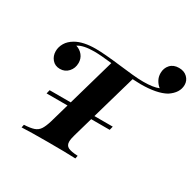

<svg xmlns="http://www.w3.org/2000/svg" viewBox="-162 -938 1137 1117"><g transform="rotate(30 406.0 -379.0)"><path d="M812 -688Q812 -635 755 -597Q697 -564 587 -564Q571 -564 533 -566L404 -116Q395 -86 395 -67Q395 -42 414 -32Q433 -22 479 -20L475 0Q411 -3 290 -3Q171 -3 114 0L118 -20Q161 -22 184 -30Q207 -38 220 -57.5Q233 -77 245 -116L379 -585Q303 -594 260 -594Q186 -594 152 -571Q179 -563 196.5 -541.5Q214 -520 214 -490Q214 -455 192 -430.5Q170 -406 136 -406Q103 -406 83.5 -429Q64 -452 64 -484Q64 -512 79.5 -538.5Q95 -565 128 -584Q177 -612 260 -612Q316 -612 432 -598Q474 -593 517 -588.5Q560 -584 594 -584Q660 -584 696 -599Q679 -612 667.5 -632.5Q656 -653 656 -678Q656 -712 677 -735Q698 -758 735 -758Q770 -758 791 -737.5Q812 -717 812 -688ZM565 -244H141L147 -269H571Z"/></g></svg>

Font: Playfair Display SC
Style: Bold Italic
Weight: 700
Italic angle: -14°
Designer: Claus Eggers Sørensen
Foundry: Claus Eggers Sørensen
Version: Version 1.200; ttfautohint (v1.6)